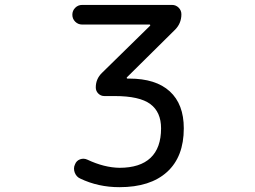

<svg xmlns="http://www.w3.org/2000/svg" viewBox="-20 -775 1040 784"><path d="M315.4 -674.8Q298.8 -674.8 287.1 -686.5Q275.4 -698.2 275.4 -714.8Q275.4 -731.4 287.1 -743.2Q298.8 -754.9 315.4 -754.9H682.6Q698.2 -754.9 709.5 -743.7Q720.7 -732.4 720.7 -716.8Q720.7 -678.7 693.4 -652.3L498 -459Q497.1 -458 497.6 -456.1Q498 -454.1 501 -454.1H507.8Q616.2 -454.1 673.3 -401.9Q730.5 -349.6 730.5 -251Q730.5 -134.8 662.1 -72.8Q593.8 -10.7 467.8 -10.7Q380.9 -10.7 307.6 -45.9Q292 -52.7 285.2 -70.3Q282.2 -78.1 282.2 -86.9Q282.2 -95.7 286.1 -103.5Q292 -119.1 307.1 -124.5Q322.3 -129.9 336.9 -123Q405.3 -90.8 467.8 -89.8Q551.8 -89.8 594.7 -130.4Q637.7 -170.9 637.7 -251Q637.7 -317.4 593.8 -350.1Q549.8 -382.8 448.2 -382.8H406.2Q391.6 -382.8 381.3 -393.1Q371.1 -403.3 371.1 -418Q371.1 -453.1 396.5 -477.5L592.8 -669.9Q593.8 -670.9 593.3 -672.9Q592.8 -674.8 590.8 -674.8Z"/></svg>

Font: Rounded Mgen+ 1m regular
Style: Regular
Weight: 400
Designer: [Source Han Sans]
Ryoko NISHIZUKA  (kana & ideographs); Paul D. Hunt (Latin, Greek & Cyrillic); Wenlong ZHANG  (bopomofo
Version: Version 1.059.20150602